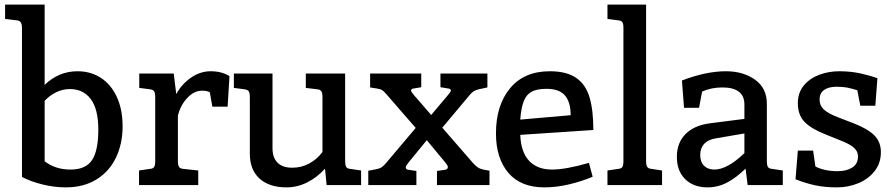

<svg xmlns="http://www.w3.org/2000/svg" viewBox="-20 -800 3858 830"><path d="M510 -254Q510 -178 481 -118Q452 -58 396.5 -24Q341 10 265 10Q215 10 164 -2.5Q113 -15 75 -35V-678Q75 -695 70 -703Q65 -711 52 -712L2 -718V-780H173V-433Q234 -492 315 -492Q372 -492 416 -463.5Q460 -435 485 -381Q510 -327 510 -254ZM405 -240Q405 -328 372.5 -371.5Q340 -415 282 -415Q251 -415 222.5 -401Q194 -387 173 -364V-103Q219 -67 285 -67Q350 -67 377.5 -107.5Q405 -148 405 -240Z M972 -471 964 -339H898L887 -401Q875 -408 853 -408Q819 -408 789.5 -376.5Q760 -345 749 -300V-103Q749 -86 754 -78.5Q759 -71 772 -70L837 -63V0H581V-63L629 -70Q642 -71 646.5 -78.5Q651 -86 651 -103V-380Q651 -398 646.5 -405Q642 -412 629 -414L582 -420V-482H731L742 -393Q764 -435 804.5 -463.5Q845 -492 891 -492Q938 -492 972 -471Z M1541 -63V0H1392L1385 -71Q1352 -34 1309 -12Q1266 10 1218 10Q1144 10 1102 -28Q1060 -66 1060 -136V-380Q1060 -398 1055.5 -405Q1051 -412 1037 -414L991 -420V-482H1158V-160Q1158 -118 1180 -96.5Q1202 -75 1243 -75Q1283 -75 1316.5 -93Q1350 -111 1374 -143V-380Q1374 -398 1369 -405.5Q1364 -413 1351 -414L1302 -420V-482H1472V-103Q1472 -86 1476.5 -78.5Q1481 -71 1494 -70Z M2096 -62V0H1869V-61L1904 -66Q1916 -68 1916 -78Q1916 -82 1912.5 -87.5Q1909 -93 1903 -100L1825 -194L1748 -100Q1734 -83 1734 -77Q1734 -67 1746 -66L1780 -61V0H1572V-62L1604 -68Q1621 -71 1630.5 -77.5Q1640 -84 1653 -100L1777 -247L1651 -392Q1640 -405 1632.5 -410Q1625 -415 1611 -417L1580 -422V-482H1801V-423L1766 -417Q1757 -416 1757 -408Q1757 -404 1763.5 -396.5Q1770 -389 1772 -386L1844 -303L1914 -386Q1929 -403 1929 -408Q1929 -416 1920 -417L1884 -423V-482H2087V-422L2054 -415Q2039 -412 2029.5 -406.5Q2020 -401 2011 -390L1892 -248L2025 -95Q2036 -83 2045.5 -76.5Q2055 -70 2069 -67Z M2526 -96 2542 -36Q2495 -16 2440 -3Q2385 10 2333 10Q2231 10 2177.5 -53Q2124 -116 2124 -223Q2124 -345 2185 -418.5Q2246 -492 2357 -492Q2429 -492 2470.5 -463.5Q2512 -435 2528.5 -379.5Q2545 -324 2545 -238L2229 -217Q2232 -142 2267.5 -104.5Q2303 -67 2366 -67Q2426 -67 2526 -96ZM2229 -283 2447 -302Q2447 -358 2422.5 -387Q2398 -416 2342 -416Q2302 -416 2279 -404Q2256 -392 2244.5 -363.5Q2233 -335 2229 -283Z M2606 -63 2653 -70Q2666 -71 2670.5 -78.5Q2675 -86 2675 -103V-680Q2675 -697 2670.5 -704Q2666 -711 2653 -712L2606 -718V-780H2773V-103Q2773 -86 2778 -78.5Q2783 -71 2796 -70L2842 -63V0H2606Z M3364 -63V0H3212L3203 -71Q3162 -31 3122.5 -10.5Q3083 10 3039 10Q2978 10 2942 -25.5Q2906 -61 2906 -122Q2906 -182 2943 -220Q2980 -258 3049 -267L3198 -286V-348Q3198 -385 3174 -403.5Q3150 -422 3103 -422Q3054 -422 3015 -404L3002 -334H2937L2928 -452Q3032 -492 3118 -492Q3193 -492 3244 -455.5Q3295 -419 3295 -352V-103Q3295 -86 3299.5 -78.5Q3304 -71 3317 -70ZM3068 -67Q3124 -67 3198 -138V-223L3075 -202Q3042 -197 3024.5 -178.5Q3007 -160 3007 -130Q3007 -100 3023.5 -83.5Q3040 -67 3068 -67Z M3429 -149H3495L3505 -80Q3545 -60 3601 -60Q3639 -60 3664 -75.5Q3689 -91 3689 -124Q3689 -145 3673 -160Q3657 -175 3623 -189L3551 -218Q3487 -243 3458 -273Q3429 -303 3429 -354Q3429 -399 3454.5 -430Q3480 -461 3521 -476.5Q3562 -492 3608 -492Q3659 -492 3702.5 -482Q3746 -472 3773 -462L3764 -343H3699L3686 -410Q3660 -418 3641.5 -421.5Q3623 -425 3596 -425Q3563 -425 3543 -411.5Q3523 -398 3523 -369Q3523 -344 3541 -327Q3559 -310 3600 -294L3670 -267Q3730 -244 3759 -215.5Q3788 -187 3788 -142Q3788 -95 3761 -60.5Q3734 -26 3690.5 -8Q3647 10 3598 10Q3545 10 3503.5 1Q3462 -8 3419 -25Z"/></svg>

Font: Enriqueta Medium
Style: Regular
Weight: 500
Designer: Viviana Monsalve, Gustavo Ibarra
Foundry: 72Puntos
Version: Version 2.000